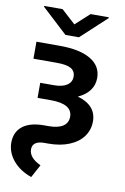

<svg xmlns="http://www.w3.org/2000/svg" viewBox="-101 -789 689 1055"><g transform="rotate(10 243.5 -262.0)"><path d="M413.1 -391.6Q413.1 -352.1 390.6 -321.8Q368.2 -291.5 326.2 -272.9Q431.6 -242.2 431.6 -152.3Q431.6 -105.5 405 -68.6Q378.4 -31.7 328.4 -11Q278.3 9.8 210.9 9.8H187.5Q156.2 9.8 139.6 21.7Q123 33.7 123 56.6Q123 104 189.5 134.8L150.4 207Q85.9 184.6 48.3 139.9Q10.7 95.2 9.8 41Q9.8 -20 51.3 -52.5Q92.8 -85 170.9 -85H196.3Q248.5 -85 276.1 -103.3Q303.7 -121.6 303.7 -157.2Q302.2 -227.5 183.6 -227.5H109.4V-311.5H186.5Q232.4 -311.5 258.3 -328.6Q284.2 -345.7 284.2 -376Q284.2 -407.2 259.5 -421.4Q234.9 -435.5 181.6 -435.5H49.8V-530.3H181.6Q292 -530.3 352.5 -494.4Q413.1 -458.5 413.1 -391.6ZM238.3 -660.2 316.4 -731.4H418V-726.6L275.4 -594.7H200.2L57.6 -726.6V-731.4H160.2Z"/></g></svg>

Font: Pretendard Std SemiBold
Style: Regular
Weight: 600
Designer: Base glyphs from Inter by Rasmus Andersson; Hangeul glyphs from Noto Sans CJK(Source Han Sans) by Jang Soo-young and Kan
Foundry: Kil Hyung-jin
Version: Version 1.309